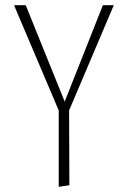

<svg xmlns="http://www.w3.org/2000/svg" viewBox="-20 -430 492 739"><path d="M246 -5 247 283 206 289V-5L34 -410H79L229 -39L376 -410H418Z"/></svg>

Font: Ysabeau Light
Style: Regular
Weight: 300
Designer: Christian Thalmann (Catharsis Fonts)
Version: Version 0.003